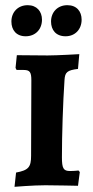

<svg xmlns="http://www.w3.org/2000/svg" viewBox="-20 -715 360 741"><path d="M79 -575C117 -575 142 -602 142 -639C142 -671 122 -695 87 -695C49 -695 24 -668 24 -632C24 -599 43 -575 79 -575ZM233 -575C270 -575 295 -602 295 -639C295 -671 276 -695 240 -695C202 -695 177 -668 177 -632C177 -599 196 -575 233 -575ZM36 6C36 6 108 0 155 0C192 0 281 2 281 2L288 -51L283 -57C283 -57 268 -55 250 -55C225 -55 219 -65 219 -108C219 -195 223 -319 229 -407C231 -436 239 -444 281 -449L286 -506C286 -506 200 -501 164 -501C124 -501 72 -502 45 -502L40 -453L44 -445H71C95 -445 101 -437 101 -405L100 -114C100 -70 90 -58 42 -49Z"/></svg>

Font: Alegreya SC
Style: Bold
Weight: 700
Designer: Juan Pablo del Peral
Foundry: Huerta Tipografica
Version: Version 2.007;PS 002.007;hotconv 1.0.88;makeotf.lib2.5.64775